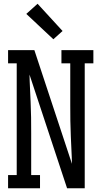

<svg xmlns="http://www.w3.org/2000/svg" viewBox="-20 -1002 540 1022"><path d="M23 0V-70H69V-665H23V-735H163L363 -130Q363 -139 362.5 -148Q362 -157 362 -165L357 -276Q355 -317 354.5 -358.5Q354 -400 354 -441V-665H307V-735H477V-665H431V0H337L137 -605Q137 -596 137.5 -587Q138 -578 138 -570L143 -459Q145 -418 145.5 -376.5Q146 -335 146 -294V-70H193V0ZM264 -793 120 -928 180 -982 313 -837Z"/></svg>

Font: Iosevka Slab
Style: Regular
Weight: 400
Monospace: yes
Designer: Belleve Invis
Foundry: Belleve Invis
Version: Version 11.2.4; ttfautohint (v1.8.3)